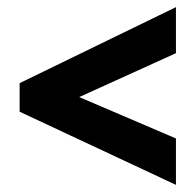

<svg xmlns="http://www.w3.org/2000/svg" viewBox="-20 -629 549 538"><path d="M473 -111V-241L202 -357L473 -480V-609L35 -396V-316Z"/></svg>

Font: Noto Sans Malayalam Condensed ExtraBold
Style: Regular
Weight: 800
Width: 3
Designer: Jelle Bosma - Monotype Design Team
Foundry: Monotype Imaging Inc.
Version: Version 2.104